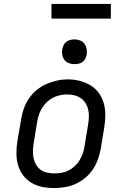

<svg xmlns="http://www.w3.org/2000/svg" viewBox="-20 -942 640 970"><path d="M253 8Q222 8 192.5 2Q163 -4 138 -19Q113 -34 96 -57.5Q79 -81 71 -109Q63 -137 63 -168Q63 -199 68 -230L87 -340Q91 -367 100.5 -393.5Q110 -420 126 -444Q142 -468 165 -487Q188 -506 214.5 -517.5Q241 -529 268 -535Q295 -541 323 -541Q354 -541 383 -533.5Q412 -526 437 -511Q462 -496 479 -472.5Q496 -449 504 -421Q512 -393 512 -362Q512 -331 507 -300L489 -190Q484 -163 474.5 -136.5Q465 -110 449 -86Q433 -62 410 -43Q387 -24 361 -12.5Q335 -1 307.5 3.5Q280 8 253 8ZM254 -66Q273 -66 291 -69Q309 -72 326 -80.5Q343 -89 357.5 -102.5Q372 -116 382 -132.5Q392 -149 398 -166.5Q404 -184 407 -202L425 -312Q428 -331 429 -350Q430 -369 426 -387Q422 -405 412.5 -420.5Q403 -436 388.5 -446Q374 -456 356 -460.5Q338 -465 319 -465Q301 -465 283 -461Q265 -457 248 -448.5Q231 -440 217 -426.5Q203 -413 193 -397Q183 -381 177 -363.5Q171 -346 168 -328L150 -218Q147 -199 146.5 -180Q146 -161 149.5 -143.5Q153 -126 162 -110.5Q171 -95 185 -84.5Q199 -74 217 -70Q235 -66 254 -66ZM356 -618Q341 -618 327.5 -623Q314 -628 305.5 -639.5Q297 -651 294.5 -665.5Q292 -680 295 -695Q297 -705 302 -715Q307 -725 316 -731.5Q325 -738 335.5 -740.5Q346 -743 356 -743Q371 -743 385 -737.5Q399 -732 407 -720.5Q415 -709 417.5 -694.5Q420 -680 418 -665Q416 -655 410.5 -645Q405 -635 396 -628.5Q387 -622 376.5 -620Q366 -618 356 -618ZM240 -848V-922H540V-848Z"/></svg>

Font: Iosevka Slab Extended
Style: Italic
Weight: 400
Width: 7
Italic angle: -9°
Monospace: yes
Designer: Belleve Invis
Foundry: Belleve Invis
Version: Version 11.1.0; ttfautohint (v1.8.3)